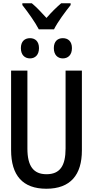

<svg xmlns="http://www.w3.org/2000/svg" viewBox="-20 -1147 570 1177"><path d="M218 -967H311C333 -1012 381 -1076 413 -1116V-1127H355C322 -1098 298 -1075 265 -1037C234 -1071 202 -1105 175 -1127H117V-1116C151 -1073 196 -1010 218 -967ZM365 -789C397 -789 421 -810 421 -852C421 -894 397 -913 365 -913C334 -913 310 -894 310 -852C310 -810 334 -789 365 -789ZM164 -789C195 -789 219 -810 219 -852C219 -894 195 -913 164 -913C132 -913 108 -894 108 -852C108 -810 132 -789 164 -789ZM264 10C412 10 482 -75 482 -225V-714H382V-237C382 -131 348 -79 265 -79C185 -79 148 -129 148 -236V-714H48V-227C48 -72 119 10 264 10Z"/></svg>

Font: Noto Sans Mono Condensed Medium
Style: Regular
Weight: 500
Width: 3
Designer: Monotype Design Team
Foundry: Monotype Imaging Inc.
Version: Version 2.014